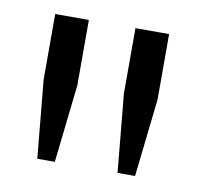

<svg xmlns="http://www.w3.org/2000/svg" viewBox="-48 -778 424 410"><g transform="rotate(10 164.5 -573.5)"><path d="M57 -418 41 -587V-729H114V-587L95 -418ZM231 -418 215 -587V-729H288V-587L269 -418Z"/></g></svg>

Font: Hubot Sans
Style: Regular
Weight: 400
Designer: Deni Anggara
Foundry: GitHub, Inc., Subsidiary of Microsoft Corporation
Version: Version 2.000